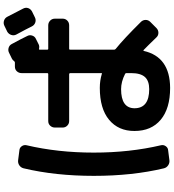

<svg xmlns="http://www.w3.org/2000/svg" viewBox="29 -907 942 1040"><g transform="rotate(-90 500.0 -387.0)"><path d="M624 -147.5V-173.8Q624 -178.7 619.1 -180.7Q577.1 -202.1 537.1 -202.1Q434.6 -202.1 433.6 -129.9Q433.6 -49.8 537.1 -49.8Q582 -49.8 603 -73.2Q624 -96.7 624 -147.5ZM779.3 -648.4Q769.5 -643.6 755.9 -646.5Q751 -648.4 751 -641.6V-601.6Q751 -596.7 754.9 -596.7H882.8Q897.5 -596.7 908.2 -586.4Q918.9 -576.2 918.9 -560.5V-518.6Q918.9 -503.9 908.7 -493.7Q898.4 -483.4 882.8 -483.4H754.9Q751 -483.4 751 -477.5V-239.3Q751 -235.4 754.9 -231.4Q808.6 -188.5 902.3 -93.8Q912.1 -83 912.1 -68.8Q912.1 -54.7 901.4 -43.9L867.2 -9.8Q856.4 0 842.3 0Q828.1 0 818.4 -9.8Q769.5 -60.5 749 -80.1Q748 -81.1 746.1 -81.1Q744.1 -81.1 744.1 -79.1Q711.9 62.5 543.9 63.5Q432.6 63.5 371.6 12.7Q310.5 -38.1 310.5 -129.9Q310.5 -216.8 371.1 -267.1Q431.6 -317.4 543.9 -317.4Q583 -317.4 619.1 -306.6Q624 -303.7 624 -309.6V-477.5Q624 -482.4 619.1 -483.4H364.3Q349.6 -483.4 339.4 -493.7Q329.1 -503.9 329.1 -518.6V-560.5Q329.1 -575.2 338.9 -585.9Q348.6 -596.7 364.3 -596.7H619.1Q624 -596.7 624 -601.6V-741.2Q624 -755.9 633.8 -766.6Q643.6 -777.3 659.2 -777.3H681.6Q685.5 -777.3 689.5 -782.2Q693.4 -789.1 703.1 -793.9L733.4 -808.6Q746.1 -815.4 760.3 -811.5Q774.4 -807.6 781.2 -794.9Q811.5 -739.3 825.2 -710Q832 -697.3 827.1 -683.1Q822.3 -668.9 808.6 -663.1ZM928.7 -819.3 973.6 -732.4Q980.5 -718.8 976.1 -705.6Q971.7 -692.4 958 -684.6L925.8 -668.9Q912.1 -662.1 897.9 -667Q883.8 -671.9 877 -685.5Q863.3 -713.9 833 -769.5Q826.2 -782.2 830.6 -796.4Q835 -810.5 847.7 -818.4L879.9 -834Q893.6 -840.8 907.7 -836.4Q921.9 -832 928.7 -819.3ZM152.3 59.6Q137.7 61.5 125 53.2Q112.3 44.9 108.4 30.3Q67.4 -140.6 67.4 -349.6Q67.4 -558.6 108.4 -730.5Q112.3 -745.1 124.5 -753.4Q136.7 -761.7 152.3 -759.8L206.1 -752.9Q219.7 -752 228 -740.2Q236.3 -728.5 233.4 -714.8Q193.4 -544.9 193.4 -350.1Q193.4 -155.3 233.4 14.6Q236.3 28.3 228 40Q219.7 51.8 206.1 52.7Z"/></g></svg>

Font: Rounded-L Mgen+ 1mn bold
Style: Bold
Weight: 700
Designer: [Source Han Sans]
Ryoko NISHIZUKA  (kana & ideographs); Paul D. Hunt (Latin, Greek & Cyrillic); Wenlong ZHANG  (bopomofo
Version: Version 1.059.20150602